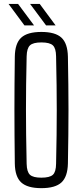

<svg xmlns="http://www.w3.org/2000/svg" viewBox="-20 -972 431 998"><path d="M195 6Q122.5 6 90.2 -23.8Q58 -53.5 57 -122Q56 -202.5 55.5 -270.5Q55 -338.5 55 -402.5Q55 -466.5 55.5 -533.2Q56 -600 57 -677.5Q58 -746.5 90.2 -776.2Q122.5 -806 195 -806Q267.5 -806 299.5 -776.2Q331.5 -746.5 333 -677.5Q334.5 -600 335.2 -533.2Q336 -466.5 336 -402.5Q336 -338.5 335.2 -270.5Q334.5 -202.5 333 -122Q331.5 -53.5 299.5 -23.8Q267.5 6 195 6ZM195 -48.5Q238.5 -48.5 254.8 -63.5Q271 -78.5 271.5 -120.5Q273.5 -203 274.2 -270.2Q275 -337.5 275 -399.5Q275 -461.5 274.2 -528.8Q273.5 -596 271.5 -679Q271 -721 254.8 -736.2Q238.5 -751.5 195 -751.5Q152 -751.5 135.8 -736.2Q119.5 -721 118.5 -679Q116.5 -598.5 115.8 -532.2Q115 -466 115 -403.8Q115 -341.5 115.8 -273.5Q116.5 -205.5 118.5 -120.5Q119.5 -78.5 135.8 -63.5Q152 -48.5 195 -48.5ZM219.5 -840 136.5 -951.5H186.5L269 -840ZM107 -840 24.5 -951.5H74L157 -840Z"/></svg>

Font: Big Shoulders Text Thin Light
Style: Regular
Weight: 300
Version: Version 2.002